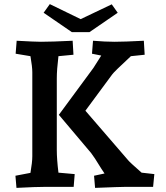

<svg xmlns="http://www.w3.org/2000/svg" viewBox="-20 -908 808 933"><path d="M437 -54 488 -65 472 -89Q436 -148 423 -164L266 -350L434 -578L472 -638L427 -647L432 -710Q492 -705 537 -705Q584 -705 679 -710L683 -642L616 -635Q533 -558 525 -546L395 -370L603 -129Q610 -120 668 -69L730 -62L724 0H591Q567 0 442 5ZM55 -54 128 -68Q137 -120 137 -149V-557Q137 -583 128 -635L56 -647L61 -710Q151 -705 179 -705Q230 -705 333 -710L337 -642L264 -635Q256 -569 256 -527V-179Q256 -135 264 -69L343 -62L338 0H201Q155 0 60 5ZM372 -815 523 -887 552 -846 415 -752H329L192 -846L222 -888Z"/></svg>

Font: Andada Pro
Style: Bold
Weight: 700
Designer: Carolina Giovagnoli
Foundry: Huerta Tipografica
Version: Version 3.005; ttfautohint (v1.8.4)